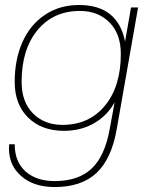

<svg xmlns="http://www.w3.org/2000/svg" viewBox="-20 -546 590 772"><path d="M236.8 -20Q147.5 -20 93.3 -73Q39.1 -126 39.1 -216.8Q39.1 -306.6 70.1 -376.5Q101.1 -446.3 160.2 -486.1Q219.2 -525.9 297.9 -525.9Q453.6 -525.9 482.9 -378.9L506.8 -516.1H535.2L449.2 -25.9Q428.2 93.3 367.7 149.7Q307.1 206.1 200.2 206.1Q116.2 206.1 66.2 162.8Q16.1 119.6 16.1 51.8Q16.1 40 17.1 34.2H39.1Q39.1 104 82.5 143.1Q126 182.1 200.2 182.1Q294.9 182.1 348.1 132.1Q401.4 82 420.9 -25.9L440.9 -134.8Q412.6 -82.5 359.6 -51.3Q306.6 -20 236.8 -20ZM231 -43.9Q338.4 -43.9 402.1 -121.3Q465.8 -198.7 465.8 -329.1Q465.8 -409.7 420.2 -455.8Q374.5 -502 301.8 -502Q194.3 -502 130.6 -424.6Q66.9 -347.2 66.9 -216.8Q66.9 -136.2 112.5 -90.1Q158.2 -43.9 231 -43.9Z"/></svg>

Font: Creato Display Thin
Style: Italic
Weight: 265
Italic angle: -10°
Version: Version 1.000